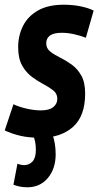

<svg xmlns="http://www.w3.org/2000/svg" viewBox="-45 -574 417 814"><path d="M-25 -21 12 -132Q35 -121 67.5 -113.5Q100 -106 128 -106Q164 -106 181 -120Q198 -134 198 -155Q198 -177 181 -190.5Q164 -204 139.5 -217Q115 -230 90.5 -248Q66 -266 49 -296Q32 -326 32 -374Q32 -423 52.5 -464Q73 -505 116 -529.5Q159 -554 225 -554Q264 -554 297.5 -547Q331 -540 352 -529L319 -414Q296 -423 269 -429Q242 -435 217 -435Q151 -435 151 -390Q151 -369 168 -355.5Q185 -342 209.5 -330Q234 -318 258.5 -300.5Q283 -283 299.5 -254Q316 -225 316 -177Q316 -82 264.5 -36Q213 10 126 10Q76 10 40.5 1.5Q5 -7 -25 -21ZM12 209 29 120Q44 126 57 126Q79 126 93 110.5Q107 95 107 62Q107 43 104 27.5Q101 12 94 -5L176 -6Q184 13 187.5 35Q191 57 191 80Q191 141 158 180.5Q125 220 71 220Q39 220 12 209Z"/></svg>

Font: Georama Condensed
Style: Bold Italic
Weight: 700
Width: 3
Italic angle: -9°
Designer: Jean-Baptiste Levee
Foundry: Production Type
Version: Version 1.000